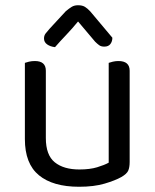

<svg xmlns="http://www.w3.org/2000/svg" viewBox="-20 -700 590 733"><path d="M75 -460Q80 -462 90.5 -464.5Q101 -467 113 -467Q155 -467 155 -430V-173Q155 -108 189 -80.5Q223 -53 283 -53Q323 -53 351 -61.5Q379 -70 395 -79V-460Q400 -462 410.5 -464.5Q421 -467 432 -467Q475 -467 475 -430V-82Q475 -61 469.5 -48.5Q464 -36 443 -24Q420 -11 379.5 1Q339 13 282 13Q182 13 128.5 -31Q75 -75 75 -169ZM278 -618Q255 -590 232.5 -566.5Q210 -543 190 -520Q172 -522 160 -530.5Q148 -539 148 -553Q148 -564 154 -572Q160 -580 170 -591L231 -657Q244 -668 254 -674Q264 -680 278 -680Q294 -680 304 -674Q314 -668 325 -656L409 -556Q409 -542 401.5 -532Q394 -522 378 -522Q366 -522 358.5 -527.5Q351 -533 343 -541Z"/></svg>

Font: Baloo Bhai 2
Style: Regular
Weight: 400
Designer: Supriya Tembe, Noopur Datye and Ek Type
Foundry: Ek Type
Version: Version 1.640;PS 1.000;hotconv 16.6.51;makeotf.lib2.5.65220;